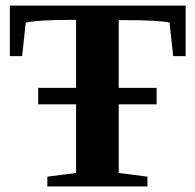

<svg xmlns="http://www.w3.org/2000/svg" viewBox="-20 -675 707 695"><path d="M151.4 0V-35.6L255.4 -48.8V-297.4H118.2V-356.9H255.4V-603H230.5Q118.7 -603 73.2 -593.3L60.1 -471.7H15.6V-654.8H651.9V-471.7H606.9L593.8 -593.3Q553.2 -602.1 433.6 -602.1H409.7V-356.9H546.9V-297.4H409.7V-48.8L513.7 -35.6V0Z"/></svg>

Font: Liberation Serif
Style: Bold
Weight: 700
Designer: Steve Matteson
Foundry: Ascender Corporation
Version: Version 2.1.5